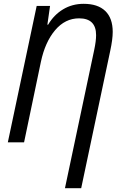

<svg xmlns="http://www.w3.org/2000/svg" viewBox="-20 -745 629 1005"><path d="M473 -483Q483 -530 483 -561Q483 -649 394 -649Q321 -649 268.5 -587Q216 -525 194 -421L106 0H21L172 -714H242L228 -616H232Q262 -667 310 -696Q358 -725 418 -725Q492 -725 531 -687.5Q570 -650 570 -578Q570 -539 557 -479L405 240H320Z"/></svg>

Font: Noto Sans UI Narrow
Style: Italic
Weight: 400
Width: 4
Italic angle: -12°
Designer: Monotype Design Team
Foundry: Monotype Imaging Inc.
Version: Version 1.001